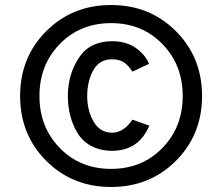

<svg xmlns="http://www.w3.org/2000/svg" viewBox="-20 -732 884 764"><path d="M680 -92Q576 12 422 12Q268 12 164 -92Q60 -196 60 -350Q60 -504 164 -608Q268 -712 422 -712Q576 -712 680 -608Q784 -504 784 -350Q784 -196 680 -92ZM218 -143Q299 -60 422 -60Q545 -60 626 -143Q707 -226 707 -350Q707 -474 626 -557Q545 -640 422 -640Q299 -640 218 -557Q137 -474 137 -350Q137 -226 218 -143ZM426 -132Q379 -132 343.5 -151Q308 -170 288.5 -202.5Q269 -235 259.5 -272Q250 -309 250 -350Q250 -435 293.5 -501.5Q337 -568 426 -568Q482 -568 520 -541.5Q558 -515 573 -478L507 -447Q490 -473 472 -484.5Q454 -496 426 -496Q375 -496 351 -452Q327 -408 327 -350Q327 -292 352.5 -248Q378 -204 426 -204Q472 -204 507 -256L574 -232Q532 -132 426 -132Z"/></svg>

Font: Overpass Light
Style: Bold
Weight: 600
Designer: Delve Withrington, Thomas Jockin
Foundry: Delve Fonts
Version: Version 3.000;DELV;Overpass